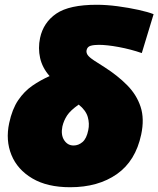

<svg xmlns="http://www.w3.org/2000/svg" viewBox="-20 -769 664 805"><path d="M274 16Q178 16 115.5 -21Q53 -58 28 -119.2Q3 -180.5 18.5 -253Q31 -311.5 56.2 -348.8Q81.5 -386 115.5 -409.5Q149.5 -433 188 -450Q157.5 -484.5 148.2 -525.8Q139 -567 148 -610Q162 -675 216.2 -712Q270.5 -749 385.5 -749Q426.5 -749 473.5 -742.8Q520.5 -736.5 561.2 -727.5Q602 -718.5 624 -709.5L574.5 -546.5Q528 -562.5 478 -571.8Q428 -581 394 -581Q373.5 -581 359.8 -577Q346 -573 343 -558.5Q341 -549 347 -539.2Q353 -529.5 375 -515L418 -487.5Q473.5 -452 513.2 -411.8Q553 -371.5 569.5 -321.2Q586 -271 572 -205Q548.5 -94 470 -39Q391.5 16 274 16ZM241.5 -238.5Q234.5 -203.5 249 -181.2Q263.5 -159 288.5 -159Q309 -159 326 -173.5Q343 -188 350 -223Q356 -250.5 348 -278.5Q340 -306.5 310 -330.5Q275.5 -306.5 261.2 -284.8Q247 -263 241.5 -238.5Z"/></svg>

Font: Commissioner Black
Style: Italic
Weight: 900
Italic angle: -12°
Designer: Kostas Bartsokas
Foundry: Kostas Bartsokas
Version: Version 1.000; ttfautohint (v1.8.3)